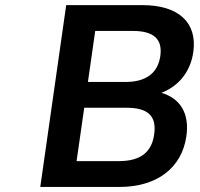

<svg xmlns="http://www.w3.org/2000/svg" viewBox="-20 -739 789 759"><path d="M452.1 0C599.6 0 698.7 -74.2 716.8 -200.7C729.5 -289.6 693.8 -349.6 618.2 -372.1C687 -398.9 732.9 -455.6 744.1 -532.7C760.7 -648.9 687.5 -718.8 542 -718.8H241.7L139.2 0ZM313 -313H481C565.4 -313 600.1 -279.8 589.4 -207.5C579.6 -136.2 534.2 -102.1 449.7 -102.1H282.7ZM356.4 -616.7H504.9C587.9 -616.7 623 -584.5 613.8 -517.6C604 -450.2 557.6 -415 476.1 -415H327.6Z"/></svg>

Font: Winston SemiBold
Style: Italic
Weight: 600
Italic angle: -8.13011°
Designer: Vernon Adams, Kim Jin-seong, David Berlow, Cristiano Sobral
Foundry: The Winston Project Authors
Version: Version 3.004